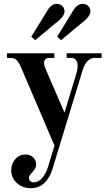

<svg xmlns="http://www.w3.org/2000/svg" viewBox="-20 -732 564 994"><path d="M16.1 -432.1V-456.1H261.2V-432.1H231.9Q222.7 -432.1 215.3 -425Q208 -418 208 -405.8Q208 -395 214.8 -377.9L314 -148.9L375 -350.1Q381.8 -372.6 381.8 -391.1Q381.8 -411.1 373.3 -421.6Q364.7 -432.1 351.1 -432.1H325.2V-456.1H505.9V-432.1H467.8Q450.2 -432.1 433.8 -416.5Q417.5 -400.9 408.2 -370.1L251 145Q237.8 188 210 215.1Q182.1 242.2 139.2 242.2Q96.7 242.2 67.4 215.8Q38.1 189.5 38.1 149.9Q38.1 116.7 58.8 92.3Q79.6 67.9 111.8 67.9Q136.2 67.9 151.6 82.5Q167 97.2 167 119.1Q167 134.8 157.7 147Q148.4 159.2 139.2 168.9Q129.9 178.7 129.9 189Q129.9 199.2 136.7 205.6Q143.6 211.9 155.8 211.9Q179.7 211.9 199 188.5Q218.3 165 227.1 136.2L262.2 22L92.8 -374Q85.4 -391.1 81.1 -399.7Q76.7 -408.2 69.6 -417Q62.5 -425.8 53.2 -429Q43.9 -432.1 30.8 -432.1ZM275.9 -542 360.8 -680.2Q380.4 -711.9 408.2 -711.9Q425.8 -711.9 437 -700.7Q448.2 -689.5 448.2 -673.8Q448.2 -651.9 420.9 -627.9L295.9 -523.9ZM142.1 -542 227.1 -680.2Q246.6 -711.9 273.9 -711.9Q291.5 -711.9 302.7 -700.7Q314 -689.5 314 -673.8Q314 -651.4 287.1 -627.9L162.1 -523.9Z"/></svg>

Font: Flanker Steampunk
Style: Bold
Weight: 700
Designer: Alexey Kryukov, Leonardo Di Lena
Foundry: Alexey Kryukov, Leonardo Di Lena
Version: 1.210